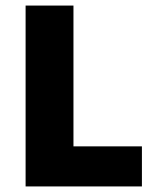

<svg xmlns="http://www.w3.org/2000/svg" viewBox="-20 -670 570 690"><path d="M72 0H490V-144H244V-650H72Z"/></svg>

Font: Source Sans Pro Black
Style: Regular
Weight: 900
Designer: Paul D. Hunt
Foundry: Adobe Systems Incorporated
Version: Version 3.006;hotconv 1.0.111;makeotfexe 2.5.65597